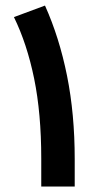

<svg xmlns="http://www.w3.org/2000/svg" viewBox="-20 -680 358 700"><path d="M144 -659.7Q196.3 -543.5 224.4 -403.8Q252.4 -264.2 252.4 -100.1V0H130.4V-101.6Q130.4 -266.6 104.5 -393.3Q78.6 -520 30.8 -617.7Z"/></svg>

Font: Vazir UI
Style: Bold-UI
Weight: 700
Designer: Saber Rastikerdar
Foundry: Saber Rastikerdar
Version: Version 30.1.0